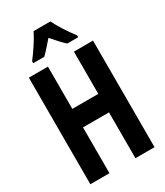

<svg xmlns="http://www.w3.org/2000/svg" viewBox="-227 -1024 955 1114"><g transform="rotate(-30 250.0 -467.0)"><path d="M173 -774Q188 -788 207.5 -810Q227 -832 249 -857Q271 -832 290 -811Q309 -790 327 -774H400V-787Q342 -863 306 -934H194Q180 -905 151.5 -861Q123 -817 99 -787V-774ZM163 0V-307H337V0H465V-714H337V-431H163V-714H35V0Z"/></g></svg>

Font: Noto Sans Mono UI Condensed
Style: Bold
Weight: 700
Width: 3
Designer: Monotype Design team
Foundry: Monotype Imaging Inc.
Version: 1.000